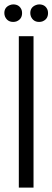

<svg xmlns="http://www.w3.org/2000/svg" viewBox="-44 -847 237 867"><path d="M-24.4 -788.1Q-24.4 -814.5 1 -824.2Q8.8 -827.1 15.6 -827.1Q43.9 -827.1 53.7 -801.8Q55.7 -794.9 55.7 -788.1Q55.7 -759.8 29.3 -750Q22.5 -748 15.6 -748Q-10.7 -748 -21.5 -772.5Q-24.4 -780.3 -24.4 -788.1ZM92.8 -788.1Q92.8 -814.5 118.2 -824.2Q126 -827.1 132.8 -827.1Q161.1 -827.1 170.9 -801.8Q172.9 -794.9 172.9 -788.1Q172.9 -759.8 146.5 -750Q139.6 -748 132.8 -748Q106.4 -748 95.7 -772.5Q92.8 -780.3 92.8 -788.1ZM41 0V-683.6H107.4V0Z"/></svg>

Font: Post No Bills Colombo Medium
Style: Regular
Weight: 500
Designer: Kosala Senevirathne, Siva Puranthara, Lasantha Premarathna, Tharique Azeez
Foundry: Mooniak
Version: Version 1.220 ; ttfautohint (v1.6)